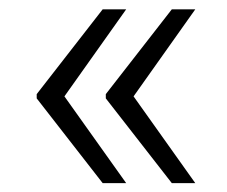

<svg xmlns="http://www.w3.org/2000/svg" viewBox="-20 -472 496 419"><path d="M271.5 -261.7 406.2 -72.3H355L210.9 -257.3V-266.6L355 -451.7H406.2ZM120.6 -261.7 255.4 -72.3H204.1L60.1 -257.3V-266.6L204.1 -451.7H255.4Z"/></svg>

Font: TypoPRO Roboto
Style: Regular
Weight: 300
Designer: Google
Version: Version 2.136; 2016